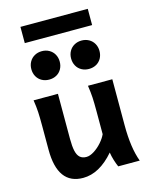

<svg xmlns="http://www.w3.org/2000/svg" viewBox="-136 -1017 880 1116"><g transform="rotate(-15 304.0 -459.0)"><path d="M410.2 -90.3Q321.8 12.2 223.6 12.2Q147.5 12.2 109.1 -40.5Q70.8 -93.3 70.8 -197.8V-341.8Q70.8 -393.1 69.1 -425Q67.4 -457 61 -498H207.5V-227.1Q207.5 -181.6 213.6 -154.3Q219.7 -127 234.1 -113.8Q248.5 -100.6 273.4 -100.6Q294.4 -100.6 319.8 -116.7Q345.2 -132.8 366.5 -157Q387.7 -181.2 397.9 -204.1V-341.8Q397.9 -394 396.2 -424.8Q394.5 -455.6 388.2 -498H534.7V-219.7Q534.7 -84.5 566.4 0H437Q428.7 -18.6 421.1 -43Q413.6 -67.4 410.2 -90.3ZM419.9 -761.7Q444.3 -761.7 463.9 -750.7Q483.4 -739.7 494.4 -720.2Q505.4 -700.7 505.4 -676.3Q505.4 -651.4 494.4 -631.8Q483.4 -612.3 464.1 -601.6Q444.8 -590.8 419.9 -590.8Q395.5 -590.8 376 -601.6Q356.4 -612.3 345.5 -631.8Q334.5 -651.4 334.5 -676.3Q334.5 -700.7 345.5 -720.2Q356.4 -739.7 376 -750.7Q395.5 -761.7 419.9 -761.7ZM180.7 -761.7Q205.1 -761.7 224.6 -750.7Q244.1 -739.7 255.1 -720.2Q266.1 -700.7 266.1 -676.3Q266.1 -651.4 255.1 -631.8Q244.1 -612.3 224.9 -601.6Q205.6 -590.8 180.7 -590.8Q156.2 -590.8 136.7 -601.6Q117.2 -612.3 106.2 -631.8Q95.2 -651.4 95.2 -676.3Q95.2 -700.7 106.2 -720.2Q117.2 -739.7 136.7 -750.7Q156.2 -761.7 180.7 -761.7ZM97.7 -930.2H502.9V-832.5H97.7Z"/></g></svg>

Font: Lesson One
Style: Bold
Weight: 700
Designer: But Ko, Victor Gaultney, Annie Olsen, Julie Remington, Don Collingsworth, Eric Hays, Becca Hirsbrunner
Version: Version 1.100